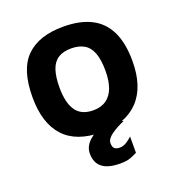

<svg xmlns="http://www.w3.org/2000/svg" viewBox="-129 -626 844 915"><g transform="rotate(-20 293.5 -168.0)"><path d="M292.8 15Q166.2 15 103.1 -53.6Q40 -122.2 40 -254Q40 -394.8 104.3 -457.7Q168.6 -520.6 292 -520.6Q376.6 -520.6 433.3 -491.7Q490 -462.8 518.5 -403.7Q547 -344.6 547 -254Q547 -122.6 480.9 -53.8Q414.8 15 292.8 15ZM292.4 -96.6Q332 -96.6 358.4 -115.3Q384.8 -134 397.5 -169.2Q410.2 -204.4 410.2 -254Q410.2 -310 397.3 -344.5Q384.4 -379 357.8 -394.6Q331.2 -410.2 292.4 -410.2Q251.6 -410.2 226 -393.8Q200.4 -377.4 188.6 -342.7Q176.8 -308 176.8 -254Q176.8 -176.2 204.3 -136.4Q231.8 -96.6 292.4 -96.6ZM326 185.6Q265 185.6 235 162Q205 138.4 205 91.8Q205 56 235.5 27.8Q266 -0.4 317 -20.2L410.6 0Q370 17.2 342.2 37.4Q314.4 57.6 314.4 78.4Q314.4 98.8 323.8 106.2Q333.2 113.6 349 113.6Q367.4 113.6 383.9 103.1Q400.4 92.6 413 80.6V162.8Q398.6 170.4 379 178Q359.4 185.6 326 185.6Z"/></g></svg>

Font: Maven Pro VF Beta
Style: Regular
Weight: 400
Designer: Joe Prince
Foundry: Joe Prince
Version: Version 2.002